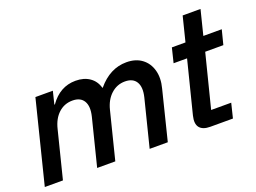

<svg xmlns="http://www.w3.org/2000/svg" viewBox="-99 -872 1459 1094"><g transform="rotate(-20 631.0 -325.0)"><path d="M7.5 0 132.5 -500H238.3L219.2 -422.5H222.5Q283.3 -509.2 378.3 -509.2Q429.2 -509.2 463.3 -485.4Q497.5 -461.7 509.2 -419.2H511.7Q586.7 -509.2 686.7 -509.2Q742.5 -509.2 779.6 -481.7Q816.7 -454.2 830 -406.2Q843.3 -358.3 827.5 -298.3L753.3 0H643.3L715 -285.8Q729.2 -344.2 709.6 -376.7Q690 -409.2 641.7 -409.2Q593.3 -409.2 557.1 -376.2Q520.8 -343.3 506.7 -285.8L435 0H325L396.7 -285.8Q410.8 -344.2 391.2 -376.7Q371.7 -409.2 323.3 -409.2Q274.2 -409.2 238.8 -376.7Q203.3 -344.2 189.2 -285.8L117.5 0Z M1010.8 0Q965.8 0 947.1 -23.3Q928.3 -46.7 940 -94.2L1020 -411.7H938.3L960 -500H1042.5L1080 -650H1188.3L1150.8 -500H1262.5L1240 -411.7H1130L1048.3 -88.3H1170L1148.3 0Z"/></g></svg>

Font: Funnel Sans Medium
Style: Italic
Weight: 500
Italic angle: -14.036°
Version: Version 1.000; Beta; Release 5; Build 24; ttfautohint (v1.8.